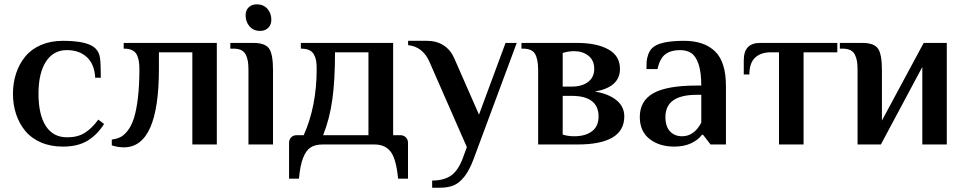

<svg xmlns="http://www.w3.org/2000/svg" viewBox="-20 -669 4468 889"><path d="M271 9.8Q214.4 9.8 169.7 -9.5Q125 -28.8 97.2 -62.5Q69.3 -96.2 54.7 -140.1Q40 -184.1 40 -234.9Q40 -285.6 54.7 -329.6Q69.3 -373.5 97.2 -407.5Q125 -441.4 169.7 -460.7Q214.4 -480 271 -480Q386.7 -480 421.9 -444.8Q439 -427.7 442.9 -401.4Q446.8 -375 446.8 -309.1H420.9Q417.5 -371.6 382.3 -404.3Q347.2 -437 289.1 -437Q227.1 -437 192.6 -383.5Q158.2 -330.1 158.2 -234.9Q158.2 -138.7 191.9 -85.9Q225.6 -33.2 291 -33.2Q339.8 -33.2 372.8 -54Q405.8 -74.7 435.1 -115.2L461.9 -95.2Q431.2 -45.9 386.2 -18.1Q341.3 9.8 271 9.8Z M553.7 13.2Q524.4 13.2 497.6 3.9V-22.9Q519.5 -25.4 537.1 -33.9Q554.7 -42.5 571.8 -64.7Q588.9 -86.9 600.1 -121.8Q611.3 -156.7 618.4 -214.8Q625.5 -272.9 625.5 -350.1Q625.5 -397 610.6 -420.4Q595.7 -443.8 552.7 -443.8V-470.2H983.9V0H870.6V-426.8H715.8V-350.1Q715.8 13.2 553.7 13.2Z M1184.6 -525.9Q1153.8 -525.9 1135.5 -546.9Q1117.2 -567.9 1117.2 -598.1Q1117.2 -621.6 1131.6 -635.3Q1146 -648.9 1168.5 -648.9Q1199.7 -648.9 1218 -628.4Q1236.3 -607.9 1236.3 -578.1Q1236.3 -554.2 1221.9 -540Q1207.5 -525.9 1184.6 -525.9ZM1130.4 0V-344.2Q1130.4 -369.1 1127.7 -385.5Q1125 -401.9 1117.9 -416Q1110.8 -430.2 1096.7 -437Q1082.5 -443.8 1060.5 -443.8H1046.4V-470.2H1154.3Q1207 -470.2 1225.6 -444.6Q1244.1 -418.9 1244.1 -344.2V0Z M1318.4 158.2V-7.8Q1318.4 -22.9 1328.1 -33Q1337.9 -43 1353 -43H1386.2Q1446.3 -176.8 1446.3 -350.1Q1446.3 -373 1443.6 -388.4Q1440.9 -403.8 1433.3 -417.2Q1425.8 -430.7 1410.9 -437.3Q1396 -443.8 1373 -443.8V-470.2H1800.3V-43H1834Q1849.1 -43 1859.1 -33Q1869.1 -22.9 1869.1 -7.8V158.2H1823.2Q1814.9 68.8 1789.6 34.4Q1764.2 0 1714.4 0H1473.1Q1439.5 0 1418.2 13.7Q1397 27.3 1383.3 62.3Q1369.6 97.2 1364.3 158.2ZM1476.1 -43H1686V-426.8H1531.2Q1531.2 -296.9 1518.6 -207Q1505.9 -117.2 1476.1 -43Z M1981 200.2V167Q2033.2 167 2066.4 145.3Q2099.6 123.5 2121.6 66.9L2141.6 12.2L1969.7 -379.9Q1939 -452.6 1869.6 -460V-480H1957Q2001.5 -480 2033.9 -459Q2066.4 -438 2083 -399.9L2197.8 -138.2L2320.8 -470.2H2372.6L2173.8 64.9Q2154.3 118.2 2130.4 148.4Q2106.4 178.7 2080.1 189.5Q2053.7 200.2 2016.6 200.2Z M2471.7 0V-344.2Q2471.7 -394.5 2457.5 -419.2Q2443.4 -443.8 2401.4 -443.8H2394.5V-470.2H2653.3Q2742.7 -470.2 2796.6 -440.4Q2850.6 -410.6 2850.6 -350.1Q2850.6 -265.1 2734.4 -245.1Q2797.4 -234.9 2834 -205.3Q2870.6 -175.8 2870.6 -129.9Q2870.6 0 2653.3 0ZM2585.4 -268.1H2628.4Q2674.3 -268.1 2702.9 -289.6Q2731.4 -311 2731.4 -350.1Q2731.4 -389.6 2704.6 -410.9Q2677.7 -432.1 2638.7 -432.1Q2611.3 -432.1 2585.4 -423.8ZM2638.7 -38.1Q2690.9 -38.1 2721.2 -61.3Q2751.5 -84.5 2751.5 -129.9Q2751.5 -177.2 2720 -201.2Q2688.5 -225.1 2628.4 -225.1H2585.4V-45.9Q2609.9 -38.1 2638.7 -38.1Z M3102.1 9.8Q3032.7 9.8 2987.5 -25.6Q2942.4 -61 2942.4 -127Q2942.4 -202.6 3005.9 -237.8Q3069.3 -272.9 3206.1 -272.9H3227.1Q3227.1 -335 3214.4 -372.1Q3201.7 -409.2 3180.9 -423.1Q3160.2 -437 3128.4 -437Q3086.9 -437 3061 -418Q3035.2 -398.9 3024.4 -349.1H2973.1Q2973.1 -371.1 2974.1 -384.5Q2975.1 -397.9 2981 -415.3Q2986.8 -432.6 2998 -444.8Q3030.8 -480 3147.9 -480Q3240.2 -480 3290.8 -431.2Q3341.3 -382.3 3341.3 -270V0H3270L3235.4 -44.9H3230Q3213.9 -22 3180.9 -6.1Q3147.9 9.8 3102.1 9.8ZM3138.2 -38.1Q3193.8 -38.1 3227.1 -101.1V-230H3206.1Q3061 -230 3061 -127Q3061 -83.5 3082.3 -60.8Q3103.5 -38.1 3138.2 -38.1Z M3586.9 0V-426.8H3548.8Q3502 -426.8 3475.8 -401.6Q3449.7 -376.5 3449.7 -324.2H3423.8V-390.1Q3423.8 -470.2 3499 -470.2H3856.9V-426.8H3700.7V0Z M3950.7 0V-344.2Q3950.7 -369.1 3948 -385.5Q3945.3 -401.9 3938.2 -416Q3931.2 -430.2 3917 -437Q3902.8 -443.8 3880.9 -443.8H3868.7V-470.2H3973.6Q4026.4 -470.2 4044.9 -444.6Q4063.5 -418.9 4063.5 -344.2V-110.8L4256.8 -470.2H4363.8V0H4250.5V-358.9L4058.6 0Z"/></svg>

Font: El Messiri SemiBold
Style: Regular
Weight: 600
Designer: Mohamed Gaber
Foundry: Kief Type Foundry
Version: Version 2.007;PS 002.007;hotconv 1.0.88;makeotf.lib2.5.64775